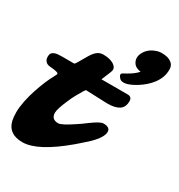

<svg xmlns="http://www.w3.org/2000/svg" viewBox="-251 -1033 1110 1189"><g transform="rotate(30 303.5 -438.0)"><path d="M422.4 -620.1Q417.5 -622.6 415 -626L407.2 -635.7Q401.9 -641.6 401.9 -649.4Q401.9 -657.2 412.1 -662.6L432.6 -673.8Q480.5 -700.7 502 -726.6Q463.9 -731.4 448.2 -756.3Q428.2 -789.1 448.2 -827.1Q469.2 -866.7 514.6 -883.8Q536.6 -892.6 556.2 -892.6Q575.7 -892.6 591.1 -889.9Q606.4 -887.2 619.1 -879.9Q648.9 -863.3 649.9 -831.1Q650.9 -798.8 640.9 -772.2Q630.9 -745.6 614 -723.1Q597.2 -700.7 575.7 -682.1Q554.2 -663.6 532.2 -649.9Q456.5 -603 422.4 -620.1ZM463.9 -334.5Q511.7 -334.5 511.7 -301.3Q511.7 -262.7 451.2 -203.1Q438.5 -190.9 418.9 -173.8L375 -135.3Q193.8 17.6 85.9 17.6Q-14.6 17.6 -34.2 -66.4Q-39.6 -91.3 -39.6 -125.5Q-39.6 -159.7 -30.8 -204.1Q-22 -248.5 -7.8 -291Q20.5 -377.4 54.2 -438Q62.5 -453.1 62.5 -456.8Q62.5 -460.4 57.4 -463.4Q52.2 -466.3 43.9 -467.8Q27.3 -471.7 12.7 -472.4Q-2 -473.1 -11.5 -475.6Q-21 -478 -27.8 -483.9Q-43 -497.1 -43 -518.1Q-43 -539.1 -35.2 -547.4Q-27.3 -555.7 -15.6 -559.6Q0.5 -564.9 33.2 -564.9H121.1Q125 -566.4 136.7 -585.9L166.5 -637.2Q185.5 -671.4 204.8 -687.5Q224.1 -703.6 250.2 -703.6Q276.4 -703.6 294.2 -698.7Q312 -693.8 324.2 -686.5Q348.1 -670.9 348.1 -652.3Q348.1 -644.5 342.8 -631.3L315.4 -564.9H503.4Q533.7 -564.9 533.7 -533.7Q533.7 -490.2 504.9 -471.7Q476.1 -453.1 421.4 -453.1L266.6 -459Q263.2 -457 254.9 -443.8Q236.3 -413.6 230.5 -401.9L219.7 -381.8Q214.8 -372.6 211.9 -366.2L202.1 -343.8Q169.4 -270 169.4 -242.2Q169.4 -194.8 219.2 -194.8Q242.2 -194.8 317.4 -245.1Q336.4 -257.3 350.6 -267.6L380.9 -290Q440.9 -334.5 463.9 -334.5Z"/></g></svg>

Font: Sarina
Style: Regular
Weight: 400
Designer: James Grieshaber
Foundry: James Grieshaber
Version: Version 1.001